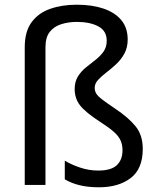

<svg xmlns="http://www.w3.org/2000/svg" viewBox="-20 -785 671 815"><path d="M522 -617Q522 -583 508 -557.5Q494 -532 473 -512.5Q452 -493 431 -477Q410 -461 396 -445.5Q382 -430 382 -412Q382 -399 388.5 -388Q395 -377 414 -362.5Q433 -348 470 -323Q524 -287 555 -249.5Q586 -212 586 -153Q586 -68 534.5 -29Q483 10 400 10Q353 10 317 1Q281 -8 255 -24V-103Q281 -87 319 -74Q357 -61 397 -61Q452 -61 476 -84Q500 -107 500 -147Q500 -171 491.5 -189.5Q483 -208 462.5 -226Q442 -244 406 -267Q343 -308 320 -337.5Q297 -367 297 -407Q297 -438 310.5 -460Q324 -482 344.5 -498.5Q365 -515 385.5 -531Q406 -547 419.5 -566Q433 -585 433 -612Q433 -654 397.5 -673Q362 -692 306 -692Q271 -692 240.5 -682.5Q210 -673 191.5 -650Q173 -627 173 -584V0H85V-584Q85 -651 114 -690.5Q143 -730 193 -747.5Q243 -765 306 -765Q371 -765 419.5 -748.5Q468 -732 495 -699.5Q522 -667 522 -617Z"/></svg>

Font: Noto Sans Javanese
Style: Regular
Weight: 400
Designer: Monotype Design Team
Foundry: Monotype Imaging Inc.
Version: Version 2.004